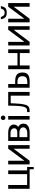

<svg xmlns="http://www.w3.org/2000/svg" viewBox="1813 -2523 806 4472"><g transform="rotate(-90 2216.0 -287.0)"><path d="M563.4 0H455.7V-58.2H563.4ZM54.2 -498.8H142.8V-58.2H395.4V-498.8H483.9V0H54.2ZM508.4 0H563.4L560.9 95.6H510.9Z M623.4 0V-498.8H707.5V-78.4L675.1 -76.9L988.1 -498.8H1072.1L1071.9 0H987.5V-404.6L1025.1 -423L707.5 0Z M1169.7 0V-498.8H1364.6Q1419.8 -498.8 1461.9 -483.5Q1504 -468.1 1527.8 -438.7Q1551.5 -409.3 1551.5 -367.2Q1551.5 -324 1525.2 -292.3Q1498.8 -260.7 1449.2 -244.8L1449.5 -280.2Q1477.3 -275.1 1499.8 -263.5Q1522.3 -251.9 1538.5 -234.3Q1554.7 -216.6 1563.4 -193.5Q1572.1 -170.4 1572.1 -142.2Q1572.1 -95.5 1547.8 -63.8Q1523.4 -32.2 1477.3 -16.1Q1431.2 0 1364.9 0ZM1257.7 -4.2 1195.7 -54.6H1352.7Q1382.4 -54.6 1406.7 -61.5Q1431 -68.3 1448.6 -80.9Q1466.2 -93.6 1475.9 -110.9Q1485.6 -128.2 1485.6 -149.2Q1485.6 -174.8 1471.7 -194.6Q1457.9 -214.4 1432.9 -225.9Q1407.9 -237.3 1373.8 -237.3H1233.5L1257.7 -278.2ZM1257.7 -246.2 1238.5 -287.6H1361.4Q1393.3 -287.6 1416.4 -294.6Q1439.5 -301.6 1451.8 -317.2Q1464.1 -332.8 1464.1 -358.8Q1464.1 -385.7 1450.9 -405Q1437.7 -424.2 1413.6 -434.6Q1389.6 -444.9 1356.9 -444.9H1186.5L1257.7 -492.1Z M1666.2 0V-498.8H1750.1V0ZM1708.3 -564Q1685.9 -564 1671 -579.3Q1656.1 -594.5 1656.1 -617.2Q1656.1 -639.9 1671 -655.1Q1685.9 -670.2 1708.3 -670.2Q1730.7 -670.2 1745.6 -655.1Q1760.5 -639.9 1760.5 -617.2Q1760.5 -594.5 1745.6 -579.3Q1730.7 -564 1708.3 -564Z M2223.9 0V-490.7L2297.2 -440.8H1990.6V-498.8H2310.8V0ZM1842.5 0V-58.9H1864Q1879.1 -58.9 1894.6 -60.6Q1910.1 -62.3 1924.8 -72Q1939.5 -81.6 1951.7 -105.1Q1964 -128.5 1972.7 -172.5Q1977.9 -196.4 1981.1 -231.3Q1984.3 -266.2 1986.2 -305.1Q1988.2 -344 1989.1 -380.7Q1989.9 -417.3 1990.3 -445.6Q1990.6 -474 1990.6 -487H2047.6Q2047.6 -465.5 2046.1 -423.8Q2044.7 -382.2 2042.2 -332.6Q2039.7 -283.1 2035.7 -236.7Q2031.7 -190.3 2025.9 -158.8Q2019.4 -117.7 2009.5 -89.6Q1999.6 -61.4 1986.1 -43.7Q1972.6 -26.1 1955.6 -16.6Q1938.6 -7.2 1918.2 -3.6Q1897.7 0 1874.1 0Z M2408.5 0 2408.3 -498.8H2495.4V-307.3L2444.8 -336.7H2561.8Q2627.9 -336.7 2672.9 -319.8Q2718 -303 2741 -265.9Q2763.9 -228.8 2763.9 -167.5Q2763.9 -106.5 2740.6 -69.4Q2717.3 -32.3 2672.3 -15.8Q2627.4 0.7 2562.8 0.7ZM2495.4 -7 2418.5 -52.8 2535.3 -53.2Q2603.8 -53.2 2640.5 -77.7Q2677.2 -102.3 2677.2 -167.5Q2677.2 -231.7 2641.7 -257.8Q2606.2 -283.8 2535.3 -283.8L2464.2 -283.5L2495.4 -329.1Z M2840.7 0V-498.8H2927.7V-229.6L2849.6 -282.9H3290.4L3216.6 -229.6V-498.8H3303.5V0H3216.6V-281.4L3290.4 -228.5H2849.6L2927.7 -281.4V0Z M3393.4 0V-498.8H3477.5V-78.4L3445.1 -76.9L3758.1 -498.8H3842.1L3841.9 0H3757.5V-404.6L3795.1 -423L3477.5 0Z M3931.4 0V-498.8H4015.5V-78.4L3983.1 -76.9L4296.1 -498.8H4380.1L4379.9 0H4295.5V-404.6L4333.1 -423L4015.5 0ZM4156.5 -533.1Q4108.7 -533.1 4078.9 -545.2Q4049.1 -557.4 4031.5 -587.1Q4013.9 -616.8 4002.2 -669.6H4056.1Q4069.5 -635.3 4082.4 -616.4Q4095.2 -597.4 4112.6 -590.1Q4130 -582.7 4156.5 -582.7Q4183.4 -582.7 4200.2 -590.1Q4217.1 -597.4 4229.6 -616.4Q4242.1 -635.3 4255.2 -669.6H4310.8Q4299.4 -616.8 4281.8 -587.1Q4264.1 -557.4 4234.4 -545.2Q4204.7 -533.1 4156.5 -533.1Z"/></g></svg>

Font: Russolo 10pt ExtraLight
Style: Regular
Weight: 200
Designer: Micah Stupak-Hahn
Version: Version 1.000